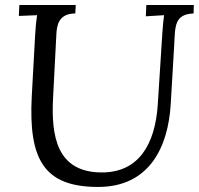

<svg xmlns="http://www.w3.org/2000/svg" viewBox="-20 -720 784 756"><path d="M743.2 -700.2H556.2L554.2 -655.8L626 -660.2C623 -640.1 621.1 -615.2 619.1 -587.9L601.1 -306.2C590.3 -149.9 524.9 -41 381.3 -41C202.1 -41 181.2 -186 189 -335L202.1 -587.9C204.1 -615.2 208 -667 276.4 -667L278.3 -700.2H56.2L54.2 -657.2L126 -660.2C122.1 -633.8 120.1 -613.8 118.2 -579.1L105 -339.8C92.3 -92.8 152.3 16.1 366.2 16.1C565.9 16.1 642.1 -137.2 652.3 -311L666 -543.9C669.9 -615.2 666 -664.1 742.2 -667Z"/></svg>

Font: Lora Italic
Style: Regular
Weight: 400
Italic angle: -3°
Designer: Olga Karpushina, Alexei Vanyashin
Foundry: Cyreal
Version: Version 1.011;PS 001.011;hotconv 1.0.70;makeotf.lib2.5.58329